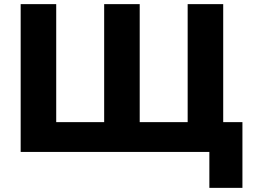

<svg xmlns="http://www.w3.org/2000/svg" viewBox="-20 -735 1228 929"><path d="M80 0V-715H252V-33L150 -144H546L484 -33V-715H656V-33L594 -144H990L888 -33V-715H1060V0ZM993 174V-144H1153V174Z"/></svg>

Font: Wix Madefor Display ExtraBold
Style: Regular
Weight: 800
Designer: Dalton Maag Ltd
Foundry: Dalton Maag Ltd
Version: Version 3.100